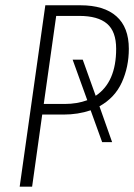

<svg xmlns="http://www.w3.org/2000/svg" viewBox="-20 -704 506 724"><path d="M465.8 -520Q465.8 -451.7 439.5 -393.6Q413.1 -335.4 355 -303.2L402.8 -168H365.2L321.8 -288.1Q274.4 -272 219.2 -272H139.2L101.1 0H54.2L150.9 -684.1H283.2Q372.1 -684.1 418.9 -642.6Q465.8 -601.1 465.8 -520ZM224.1 -312Q270.5 -312 309.1 -326.2L253.9 -479H292L340.8 -342.8Q418 -394 418 -520Q418 -585.4 383.5 -614.7Q349.1 -644 278.8 -644H191.9L145 -312Z"/></svg>

Font: Fira Sans Compressed ExtraLight
Style: Italic
Weight: 250
Width: 3
Italic angle: -8°
Designer: Carrois Corporate & Edenspiekermann AG
Foundry: Carrois Corporate GbR & Edenspiekermann AG
Version: Version 4.203;PS 004.203;hotconv 1.0.88;makeotf.lib2.5.64775